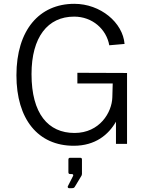

<svg xmlns="http://www.w3.org/2000/svg" viewBox="-20 -753 773 1005"><path d="M366 10C479 10 548 -48 587 -116V0H645V-371L385 -372V-316H570L568 -244C566 -165 502 -57 370 -57C232 -57 145 -158 145 -365C145 -559 230 -666 368 -666C464 -666 537 -600 552 -516L632 -523C623 -635 506 -733 369 -733C186 -733 66 -596 66 -359C66 -129 179 10 366 10ZM341 232H354C364 232 368 231 372 224L407 166C407 164 409 161 409 158V82C409 76 406 73 401 73H346C341 73 338 76 338 83V147C338 155 340 158 348 158H356C363 158 366 164 361 171L335 222C333 226 336 232 341 232Z"/></svg>

Font: United Sans Light
Style: Regular
Weight: 300
Designer: Pablo Impallari, Rodrigo Fuenzalida (Modified by Dan O. Williams)
Version: Version 1.000;PS 001.000;hotconv 1.0.88;makeotf.lib2.5.64775